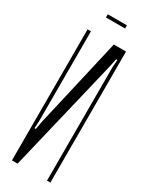

<svg xmlns="http://www.w3.org/2000/svg" viewBox="-211 -846 690 887"><g transform="rotate(30 134.0 -403.0)"><path d="M237 -699V0H219V-605L222 -645H215L207 -605L62 0H32V-699H50V-221L48 -181H55L62 -221L172 -699ZM180 -789H78V-806H180Z"/></g></svg>

Font: Moniqa Cond Heading
Style: Regular
Weight: 400
Width: 3
Designer: Rajesh Rajput
Foundry: Rajesh Rajput
Version: Version 1.000